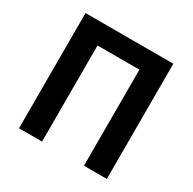

<svg xmlns="http://www.w3.org/2000/svg" viewBox="-162 -904 1071 1068"><g transform="rotate(30 373.0 -370.0)"><path d="M91 -740V0H239V-617H508V0H655V-740Z"/></g></svg>

Font: Noto Sans KR Bold
Style: Regular
Weight: 700
Designer: Ryoko NISHIZUKA  (kana & ideographs); Paul D. Hunt (Latin, Greek & Cyrillic); Wenlong ZHANG  (bopomofo); Sandoll Communi
Foundry: Adobe Systems Incorporated
Version: Version 1.004;PS 1.004;hotconv 1.0.82;makeotf.lib2.5.63406